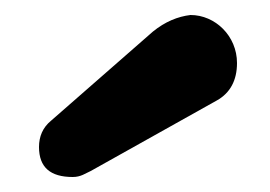

<svg xmlns="http://www.w3.org/2000/svg" viewBox="-20 -780 360 256"><path d="M48 -619C37 -610 32 -598 32 -584C32 -557 47 -544 77 -544C88 -544 94 -549 101 -552L269 -646C287 -656 296 -673 296 -696C296 -732 267 -760 234 -760C217 -758 200 -751 184 -738Z"/></svg>

Font: Dongle
Style: Bold
Weight: 700
Designer: Yanghee Ryu
Foundry: Yanghee Ryu
Version: Version 2.000